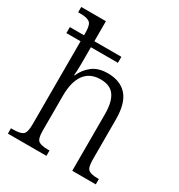

<svg xmlns="http://www.w3.org/2000/svg" viewBox="-179 -879 927 997"><g transform="rotate(30 284.5 -380.0)"><path d="M16 0V-32H28Q69 -32 86 -43.5Q103 -55 103 -105V-604H18V-640H103V-656Q103 -704 86 -716Q69 -728 32 -728H17V-760H165V-640H327V-604H165V-499Q165 -480 164 -460.5Q163 -441 162 -435H165Q182 -475 217 -503Q252 -531 310 -531Q385 -531 425 -486Q465 -441 465 -343V-105Q465 -56 480.5 -44Q496 -32 535 -32H543V0H402V-340Q402 -411 377 -448Q352 -485 293 -485Q230 -485 197.5 -441Q165 -397 165 -313V-102Q165 -54 182 -43Q199 -32 238 -32H247V0Z"/></g></svg>

Font: Noto Serif Armenian SemiCondensed Light
Style: Regular
Weight: 300
Width: 4
Designer: Monotype Design Team
Foundry: Monotype Imaging Inc.
Version: Version 2.008; ttfautohint (v1.8.4.7-5d5b)